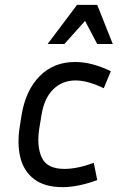

<svg xmlns="http://www.w3.org/2000/svg" viewBox="-20 -760 491 790"><path d="M291 -429Q236 -429 199 -392.5Q162 -356 151 -288L142 -234Q130 -160 151.5 -112.5Q173 -65 245 -65Q298 -65 366 -90L380 -19Q301 10 238 10Q164 10 121 -22.5Q78 -55 64 -111Q50 -167 61 -237L69 -288Q86 -389 143.5 -447Q201 -505 289 -505Q325 -505 362 -495Q399 -485 436 -467L407 -397Q376 -412 346.5 -420.5Q317 -429 291 -429ZM380 -579 330 -674 245 -579H176L297 -740H380L444 -579Z"/></svg>

Font: Inria Sans
Style: Italic
Weight: 400
Italic angle: -10°
Designer: Black Foundry Team
Foundry: Black Foundry
Version: Version 1.2; ttfautohint (v1.8.3)